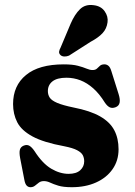

<svg xmlns="http://www.w3.org/2000/svg" viewBox="-20 -756 553 789"><path d="M262 -41.6Q293.4 -41.6 309.7 -56.4Q326 -71.3 326 -93.2Q326 -106.6 320.4 -117.9Q314.7 -129.2 297.1 -138.6Q279.6 -148 244 -155Q158.8 -170.6 113.2 -195.5Q67.6 -220.4 50.7 -253.9Q33.7 -287.3 33.7 -328.4Q33.7 -404 86.8 -447.7Q139.8 -491.5 242.2 -491.5Q278 -491.5 300 -485.7Q322 -479.9 335.7 -474Q349.4 -468.2 360.2 -468.2Q372 -468.2 378.2 -474Q384.4 -479.9 390.8 -485.7Q397.2 -491.6 409.3 -491.6Q418.4 -491.6 425.7 -485.5Q433 -479.5 437.8 -463.2L467.4 -369.3Q474.3 -347.4 471.5 -334Q468.8 -320.6 454.9 -315.3Q441.1 -310.1 430.9 -315Q420.8 -319.9 411.1 -334.1Q388.8 -370.2 363.4 -392.8Q338.1 -415.3 310.5 -426Q282.9 -436.6 253 -436.6Q214.8 -436.6 195.7 -421.7Q176.7 -406.7 176.7 -381.6Q176.7 -366.4 184.5 -354.6Q192.4 -342.9 215.2 -333.1Q238.1 -323.4 282 -314.3Q351.2 -300.8 391.6 -277.6Q432 -254.4 449.6 -220.9Q467.2 -187.5 467.2 -142.4Q467.2 -95.9 442.5 -60.7Q417.9 -25.5 374.6 -6.1Q331.4 13.3 275.1 13.3Q240.2 13.3 219.7 7Q199.2 0.7 186 -5.6Q172.8 -11.8 160.2 -11.8Q148.1 -11.8 139.8 -5.6Q131.5 0.7 123.8 7Q116.1 13.3 105.3 13.3Q96 13.3 89.6 6.6Q83.2 -0.2 80.2 -16.5L62.7 -106.7Q58.5 -129.6 61.8 -141Q65 -152.4 77.2 -157.5Q90.6 -163 100.9 -156.9Q111.2 -150.8 122 -134.9Q154.5 -84.2 190.3 -62.9Q226.2 -41.6 262 -41.6ZM270.5 -659.1Q286.9 -697 308.7 -718.2Q330.6 -739.4 364.6 -734.7Q395 -731.3 410.1 -709.7Q425.3 -688.1 421.9 -664.4Q418.5 -638.1 401.4 -619.7Q384.4 -601.3 352.1 -584.1L263.7 -527.5Q254.5 -523.6 244.6 -523.8Q234.7 -524.1 228.6 -529.7Q221.6 -536.5 223 -544.5Q224.4 -552.5 229.2 -561Z"/></svg>

Font: Fraunces
Style: Regular
Weight: 900
Version: Version 1.000;[b76b70a41]